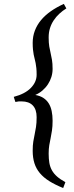

<svg xmlns="http://www.w3.org/2000/svg" viewBox="-20 -801 376 975"><path d="M316.9 -758.3Q297.9 -746.6 281.5 -731.4Q265.1 -716.3 252.9 -698Q240.7 -679.7 233.9 -658.2Q227.1 -636.7 227.1 -611.3Q227.1 -583 230.2 -564.9Q233.4 -546.9 237.1 -531Q240.7 -515.1 243.9 -497.1Q247.1 -479 247.1 -450.7Q247.1 -430.2 241 -410.4Q234.9 -390.6 223.6 -373.3Q212.4 -356 196 -341.8Q179.7 -327.6 159.2 -318.8Q183.6 -314.5 200.4 -303.5Q217.3 -292.5 227.5 -275.9Q237.8 -259.3 242.4 -237.1Q247.1 -214.8 247.1 -188Q247.1 -158.7 243.9 -138.2Q240.7 -117.7 237.1 -99.6Q233.4 -81.5 230.2 -63.5Q227.1 -45.4 227.1 -21Q227.1 5.9 230.7 26.6Q234.4 47.4 243.9 64.2Q253.4 81.1 269.8 95.5Q286.1 109.9 312 124L300.8 153.8Q259.8 137.2 230.5 118.9Q201.2 100.6 182.4 78.1Q163.6 55.7 154.8 27.8Q146 0 146 -35.2Q146 -64 149.2 -82.8Q152.3 -101.6 156 -118.9Q159.7 -136.2 162.8 -156Q166 -175.8 166 -206.1Q166 -245.6 146.2 -265.9Q126.5 -286.1 89.8 -286.1H79.6Q76.7 -286.1 74.2 -285.9Q71.8 -285.6 68.6 -284.9Q65.4 -284.2 58.1 -283.2L49.8 -309.1Q107.4 -324.2 136.7 -354.5Q166 -384.8 166 -421.4Q166 -440.9 164.6 -455.1Q163.1 -469.2 160.9 -480.7Q158.7 -492.2 156 -502.2Q153.3 -512.2 151.1 -523.4Q148.9 -534.7 147.5 -549.1Q146 -563.5 146 -583.5Q146 -616.2 157 -645.3Q168 -674.3 188.5 -699Q209 -723.6 238.3 -744.1Q267.6 -764.6 304.2 -781.2Z"/></svg>

Font: Gentium Plus Eur
Style: Regular
Weight: 400
Designer: J. Victor Gaultney, Annie Olsen, Iska Routamaa, Becca Hirsbrunner
Foundry: SIL International
Version: Version 5.000